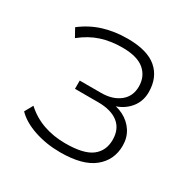

<svg xmlns="http://www.w3.org/2000/svg" viewBox="-120 -605 718 726"><g transform="rotate(30 238.5 -242.0)"><path d="M231 8Q171 8 118.5 -9.5Q66 -27 36 -58L56 -94Q91 -62 135 -46.5Q179 -31 231 -31Q311 -31 345.5 -57.5Q380 -84 380 -132Q380 -179 349 -203.5Q318 -228 261 -228H160V-264H253Q303 -264 334 -288.5Q365 -313 365 -356Q365 -400 334 -426.5Q303 -453 238 -453Q188 -453 146 -439.5Q104 -426 64 -394L44 -430Q85 -462 133.5 -477Q182 -492 238 -492Q325 -492 366.5 -456Q408 -420 408 -356Q408 -309 375 -277Q342 -245 289 -240V-252Q328 -252 358.5 -236.5Q389 -221 406.5 -194Q424 -167 424 -132Q424 -69 376.5 -30.5Q329 8 231 8Z"/></g></svg>

Font: Nunito Sans 12pt ExtraLight
Style: Regular
Weight: 200
Designer: Vernon Adams
Foundry: Vernon Adams
Version: Version 3.101;gftools[0.9.27]